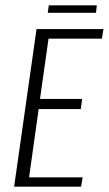

<svg xmlns="http://www.w3.org/2000/svg" viewBox="-20 -700 408 720"><path d="M33 0 117 -591H368L362 -555H162L130 -329H288L283 -291H125L89 -35H290L284 0ZM159 -652 163 -680H343L340 -652Z"/></svg>

Font: Alumni Sans Light
Style: Italic
Weight: 300
Italic angle: -8°
Version: Version 1.016